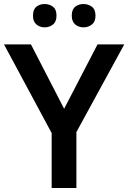

<svg xmlns="http://www.w3.org/2000/svg" viewBox="-20 -935 638 955"><path d="M299 -394 465 -714H598L360 -278V0H237V-273L0 -714H134ZM144 -857Q144 -888 161 -901.5Q178 -915 202 -915Q226 -915 243.5 -901.5Q261 -888 261 -857Q261 -827 243.5 -813Q226 -799 202 -799Q178 -799 161 -813.5Q144 -828 144 -857ZM337 -857Q337 -888 354 -901.5Q371 -915 395 -915Q419 -915 437 -901.5Q455 -888 455 -857Q455 -827 437 -813Q419 -799 395 -799Q371 -799 354 -813.5Q337 -828 337 -857Z"/></svg>

Font: Noto Sans Sundanese SemiBold
Style: Regular
Weight: 600
Version: Version 2.003